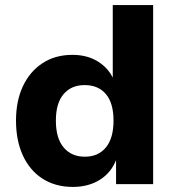

<svg xmlns="http://www.w3.org/2000/svg" viewBox="-20 -725 691 756"><path d="M267 11Q198 11 147.5 -21.5Q97 -54 70 -113Q43 -172 43 -250Q43 -327 70 -385Q97 -443 147 -476Q197 -509 265 -509Q324 -509 366 -482.5Q408 -456 427 -413H424V-705H583V0H437V-97H438Q418 -45 373 -17Q328 11 267 11ZM314 -108Q367 -108 397 -144.5Q427 -181 427 -250Q427 -319 397 -354.5Q367 -390 313 -390Q261 -390 230.5 -354.5Q200 -319 200 -250Q200 -181 230.5 -144.5Q261 -108 314 -108Z"/></svg>

Font: Nunito Sans 9pt ExtraBold
Style: Regular
Weight: 800
Version: Version 3.101;gftools[0.9.27]